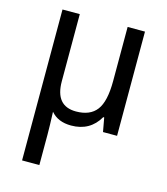

<svg xmlns="http://www.w3.org/2000/svg" viewBox="-115 -625 829 954"><g transform="rotate(15 300.0 -148.0)"><path d="M176.8 -190.9Q176.8 -64 283.2 -64Q355.5 -64 389.2 -108.4Q422.9 -152.8 422.9 -257.8V-536.1H512.2V0H439.9L426.8 -71.8H421.9Q375 9.8 277.8 9.8Q210 9.8 173.8 -33.2Q176.8 41.5 176.8 84V240.2H87.9V-536.1H176.8Z"/></g></svg>

Font: WenQuanYi Micro Hei Mono
Style: Regular
Weight: 400
Foundry: Ascender Corporation
Version: Version 0.2.0-beta